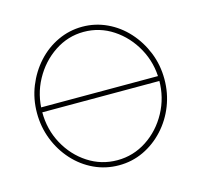

<svg xmlns="http://www.w3.org/2000/svg" viewBox="-84 -618 754 719"><g transform="rotate(-15 293.0 -258.5)"><path d="M56 -256V-275H534V-256ZM293 10Q242 10 197 -11Q152 -32 118 -69.5Q84 -107 65 -155.5Q46 -204 46 -258Q46 -313 65.5 -361.5Q85 -410 119 -447.5Q153 -485 198 -506Q243 -527 293 -527Q343 -527 388 -506Q433 -485 467 -447.5Q501 -410 520.5 -361.5Q540 -313 540 -258Q540 -204 521 -155.5Q502 -107 467.5 -69.5Q433 -32 388.5 -11Q344 10 293 10ZM66 -256Q66 -189 96.5 -133Q127 -77 178.5 -43.5Q230 -10 292 -10Q354 -10 406 -44Q458 -78 489 -135Q520 -192 520 -259Q520 -326 489 -382.5Q458 -439 406.5 -473Q355 -507 293 -507Q232 -507 180 -472.5Q128 -438 97 -381Q66 -324 66 -256Z"/></g></svg>

Font: Raleway Thin
Style: Regular
Weight: 100
Designer: Matt McInerney, Pablo Impallari, Rodrigo Fuenzalida
Foundry: Matt McInerney, Pablo Impallari, Rodrigo Fuenzalida
Version: Version 4.026